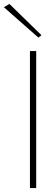

<svg xmlns="http://www.w3.org/2000/svg" viewBox="-69 -961 288 981"><path d="M84 -700V0H116V-700ZM-49 -924 127 -769 143 -781 -21 -941Z"/></svg>

Font: Jost ExtraLight
Style: Regular
Weight: 250
Version: Version 3.710